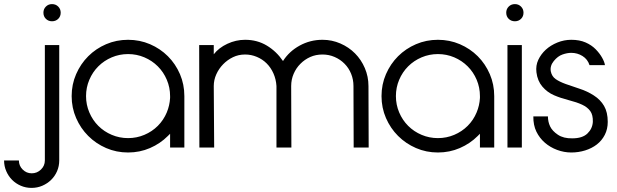

<svg xmlns="http://www.w3.org/2000/svg" viewBox="-175 -720 3012 937"><path d="M-82.8 63.1Q-82.8 88.9 -64.4 107.3Q-46 125.8 -20.2 125.8Q6.1 125.8 25 107.3Q43.9 88.9 43.9 63.1V-500H114.1V63.1Q114.1 90.9 103.5 115.4Q92.9 139.9 74.5 157.8Q56.1 175.8 31.6 186.4Q7.1 197 -21.2 197Q-49 197 -73.5 186.4Q-98 175.8 -115.9 157.8Q-133.8 139.9 -144.4 115.4Q-155.1 90.9 -155.1 63.1ZM36.9 -658.1Q36.9 -675.8 49 -687.9Q61.1 -700 78.8 -700Q97 -700 109.1 -687.9Q121.2 -675.8 121.2 -658.1Q121.2 -639.9 109.1 -628Q97 -616.2 78.8 -616.2Q61.1 -616.2 49 -628Q36.9 -639.9 36.9 -658.1Z M174.7 -251Q174.7 -308.1 196.5 -358.1Q218.2 -408.1 255.6 -445.5Q292.9 -482.8 342.9 -504.3Q392.9 -525.8 450 -525.8Q507.1 -525.8 557.1 -504.3Q607.1 -482.8 644.4 -445.5Q681.8 -408.1 703.3 -358.1Q724.7 -308.1 724.7 -251V0H655.1V-67.2Q650 -62.1 643.9 -56.1Q607.1 -19.2 557.1 2.5Q507.1 24.2 450 24.2Q392.9 24.2 342.9 2.5Q292.9 -19.2 255.6 -56.6Q218.2 -93.9 196.5 -143.9Q174.7 -193.9 174.7 -251ZM244.9 -251Q244.9 -209.1 260.9 -171.5Q276.8 -133.8 304.8 -105.8Q332.8 -77.8 370.5 -61.9Q408.1 -46 450 -46Q491.9 -46 529.5 -61.9Q567.2 -77.8 595.2 -105.8Q623.2 -133.8 638.9 -171.2Q653 -205.1 655.1 -241.9V-251Q655.1 -292.9 639.1 -330.6Q623.2 -368.2 595.2 -396.2Q567.2 -424.2 529.5 -440.2Q491.9 -456.1 450 -456.1Q408.1 -456.1 370.5 -440.2Q332.8 -424.2 304.8 -396.2Q276.8 -368.2 260.9 -330.6Q244.9 -292.9 244.9 -251Z M797 -500H868.2V-455.1Q892.9 -486.9 934.6 -506.3Q976.3 -525.8 1021.2 -525.8Q1080.3 -525.8 1127.3 -497.5Q1174.2 -469.2 1206.1 -422.2Q1235.9 -469.2 1287.4 -497.5Q1338.9 -525.8 1399 -525.8Q1444.9 -525.8 1486.1 -507.8Q1527.3 -489.9 1557.6 -459.3Q1587.9 -428.8 1605.6 -387.4Q1623.2 -346 1623.2 -300L1624.2 0H1551L1550 -300Q1550 -331.8 1538.6 -359.8Q1527.3 -387.9 1506.6 -408.8Q1485.9 -429.8 1458.1 -441.9Q1430.3 -454 1399 -454Q1366.2 -454 1339.1 -441.9Q1312.1 -429.8 1291.2 -408.8Q1270.2 -387.9 1258.1 -359.8Q1246 -331.8 1246 -300L1247 0H1174.2V-300Q1172.2 -332.8 1159.6 -361.4Q1147 -389.9 1126.5 -410.4Q1106.1 -430.8 1078.5 -442.4Q1051 -454 1021.2 -454Q988.9 -454 961.9 -440.9Q934.8 -427.8 913.9 -406.3Q892.9 -384.8 880.6 -357.3Q868.2 -329.8 868.2 -300L870.2 0H798Z M1686.9 -251Q1686.9 -308.1 1708.6 -358.1Q1730.3 -408.1 1767.7 -445.5Q1805.1 -482.8 1855.1 -504.3Q1905.1 -525.8 1962.1 -525.8Q2019.2 -525.8 2069.2 -504.3Q2119.2 -482.8 2156.6 -445.5Q2193.9 -408.1 2215.4 -358.1Q2236.9 -308.1 2236.9 -251V0H2167.2V-67.2Q2162.1 -62.1 2156.1 -56.1Q2119.2 -19.2 2069.2 2.5Q2019.2 24.2 1962.1 24.2Q1905.1 24.2 1855.1 2.5Q1805.1 -19.2 1767.7 -56.6Q1730.3 -93.9 1708.6 -143.9Q1686.9 -193.9 1686.9 -251ZM1757.1 -251Q1757.1 -209.1 1773 -171.5Q1788.9 -133.8 1816.9 -105.8Q1844.9 -77.8 1882.6 -61.9Q1920.2 -46 1962.1 -46Q2004 -46 2041.7 -61.9Q2079.3 -77.8 2107.3 -105.8Q2135.4 -133.8 2151 -171.2Q2165.2 -205.1 2167.2 -241.9V-251Q2167.2 -292.9 2151.3 -330.6Q2135.4 -368.2 2107.3 -396.2Q2079.3 -424.2 2041.7 -440.2Q2004 -456.1 1962.1 -456.1Q1920.2 -456.1 1882.6 -440.2Q1844.9 -424.2 1816.9 -396.2Q1788.9 -368.2 1773 -330.6Q1757.1 -292.9 1757.1 -251Z M2301.5 -500H2371.7V0H2301.5ZM2295.5 -658.1Q2295.5 -675.8 2307.6 -687.9Q2319.7 -700 2337.9 -700Q2355.6 -700 2367.7 -687.9Q2379.8 -675.8 2379.8 -658.1Q2379.8 -639.9 2367.7 -628Q2355.6 -616.2 2337.9 -616.2Q2319.7 -616.2 2307.6 -628Q2295.5 -639.9 2295.5 -658.1Z M2718.2 -125.3Q2719.2 -159.1 2705.6 -178Q2691.9 -197 2665.9 -209.1Q2639.9 -221.2 2601 -231.1Q2562.1 -240.9 2529 -255.1Q2496 -269.2 2472 -297.2Q2448 -325.3 2442.9 -367.2Q2438.9 -400 2452 -428Q2465.2 -456.1 2488.6 -477.5Q2512.1 -499 2544.9 -512.4Q2577.8 -525.8 2613.1 -525.8Q2653 -525.8 2682.6 -512.9Q2712.1 -500 2732.1 -479.5Q2752 -459.1 2763.6 -438.1Q2775.3 -417.2 2777.3 -402H2702Q2692.9 -430.8 2667.9 -446.5Q2642.9 -462.1 2613.1 -462.1Q2592.9 -462.1 2569.9 -454Q2547 -446 2527.5 -422Q2508.1 -398 2513.1 -371.2Q2518.2 -347 2536.6 -334.1Q2555.1 -321.2 2585.6 -310.1Q2616.2 -299 2653 -287.1Q2689.9 -275.3 2722.5 -254.5Q2755.1 -233.8 2773 -203Q2790.9 -172.2 2790.9 -125.3Q2790.9 -89.9 2776.5 -61.9Q2762.1 -33.8 2737.6 -14.9Q2713.1 4 2680.6 14.1Q2648 24.2 2613.1 24.2Q2577.8 24.2 2543.9 11.6Q2510.1 -1 2484.1 -23.5Q2458.1 -46 2442.7 -77.5Q2427.3 -109.1 2427.8 -152H2499Q2499 -125.8 2509.6 -103.3Q2520.2 -80.8 2547.7 -62.4Q2575.3 -43.9 2618.2 -44.9Q2667.2 -44.9 2691.7 -68.4Q2716.2 -91.9 2718.2 -125.3Z"/></svg>

Font: Myanmar KatKuu
Style: Regular
Weight: 400
Designer: Khon Soe Zaw Thu
Foundry: MPUA
Version: Version 1.00 September 13, 2016, initial release